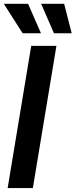

<svg xmlns="http://www.w3.org/2000/svg" viewBox="-21 -962 387 982"><path d="M267.6 -727.5 147 0H18.1L138.7 -727.5ZM94.7 -792 -1.5 -942.4H122.6L188.5 -792ZM254.9 -792 189.5 -942.4H307.1L345.7 -792Z"/></svg>

Font: Inter Display SemiBold
Style: Italic
Weight: 600
Italic angle: -9.39999°
Designer: Rasmus Andersson
Foundry: rsms
Version: Version 4.000;git-a52131595